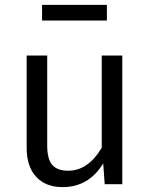

<svg xmlns="http://www.w3.org/2000/svg" viewBox="-20 -753 615 785"><path d="M417 -669H152V-733H417ZM480 -526V0H408L402 -85Q343 12 236 12Q167 12 128 -30Q89 -72 89 -149V-526H173V-158Q173 -103 193.5 -79Q214 -55 259 -55Q340 -55 396 -149V-526Z"/></svg>

Font: FiraGO Book
Style: Regular
Weight: 350
Designer: bBox Type
Foundry: bBox Type GmbH
Version: Version 1.001;PS 001.001;hotconv 1.0.88;makeotf.lib2.5.64775